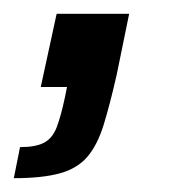

<svg xmlns="http://www.w3.org/2000/svg" viewBox="-55 -126 284 278"><path d="M-35 132 -26 87Q-3 87 9 80.5Q21 74 27 58.5Q33 43 39 15L42 0H4L27 -106H132L114 -18Q104 26 95 55Q86 84 71.5 101Q57 118 31.5 125Q6 132 -35 132Z"/></svg>

Font: Saira Condensed Medium
Style: Italic
Weight: 500
Width: 3
Italic angle: -12°
Designer: Hector Gatti with collaboration of the Omnibus-Type team
Foundry: Omnibus-Type
Version: Version 1.101